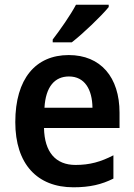

<svg xmlns="http://www.w3.org/2000/svg" viewBox="-20 -786 570 816"><path d="M442 -756V-766H303C279 -721 237 -661 204 -618V-606H285C333 -643 411 -718 442 -756ZM272 -552C132 -552 45 -452 45 -267C45 -89 138 10 292 10C362 10 412 -2 462 -27V-126C408 -98 361 -85 301 -85C216 -85 169 -140 167 -242H488V-307C488 -458 408 -552 272 -552ZM273 -461C340 -461 372 -406 373 -328H169C174 -418 213 -461 273 -461Z"/></svg>

Font: Noto Sans Thai SemCond SemBd
Style: Regular
Weight: 600
Width: 4
Designer: Monotype Design Team
Foundry: Monotype Imaging Inc.
Version: Version 2.002